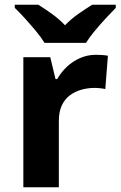

<svg xmlns="http://www.w3.org/2000/svg" viewBox="-20 -786 506 806"><path d="M383 -556Q394 -556 409 -555Q424 -554 433 -552L422 -412Q415 -414 401.5 -415.5Q388 -417 378 -417Q349 -417 322 -409.5Q295 -402 273.5 -386Q252 -370 239.5 -343.5Q227 -317 227 -278V0H78V-546H191L213 -454H220Q236 -482 260 -505Q284 -528 315.5 -542Q347 -556 383 -556ZM167 -606Q153 -629 130.5 -656Q108 -683 84.5 -709Q61 -735 42 -753V-766H141Q167 -750 197 -728.5Q227 -707 253 -680Q279 -707 310 -728.5Q341 -750 367 -766H466V-753Q448 -735 424 -709Q400 -683 377.5 -656Q355 -629 341 -606Z"/></svg>

Font: Noto Sans Armenian
Style: Bold
Weight: 700
Version: Version 2.007